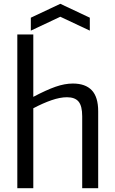

<svg xmlns="http://www.w3.org/2000/svg" viewBox="-20 -989 604 1009"><path d="M142 -896 297 -969 452 -896V-828L297 -901L142 -828ZM71 -808H155V-480Q223 -516 271.5 -533Q320 -550 363 -550Q429 -550 462.5 -514.5Q496 -479 496 -404V0H412V-378Q412 -432 393 -455Q374 -478 332 -478Q296 -478 251 -462.5Q206 -447 155 -420V0H71Z"/></svg>

Font: Encode Sans Narrow
Style: Regular
Weight: 400
Designer: Pablo Impallari, Andres Torresi
Foundry: Pablo Impallari, Andres Torresi
Version: Version 1.000; ttfautohint (v1.00) -l 8 -r 50 -G 200 -x 14 -